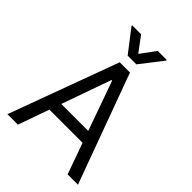

<svg xmlns="http://www.w3.org/2000/svg" viewBox="-264 -1075 1203 1203"><g transform="rotate(45 338.0 -473.0)"><path d="M118.2 0H25.4L293 -727.5H383.8L650.4 0H558.6L340.8 -612.3H335ZM152.3 -284.2H524.4V-206.1H152.3ZM263.7 -946.3 337.9 -846.7 411.1 -946.3H491.2V-940.4L376 -792H298.8L184.6 -940.4V-946.3Z"/></g></svg>

Font: Inter
Style: Regular
Weight: 400
Designer: Rasmus Andersson
Foundry: rsms
Version: Version 4.000;git-8c9346024